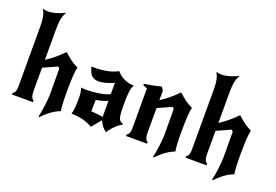

<svg xmlns="http://www.w3.org/2000/svg" viewBox="-116 -1137 2279 1585"><g transform="rotate(20 1024.0 -344.5)"><path d="M316 99 310 93Q320 57 328 -10.5Q336 -78 336 -106Q336 -144 335.5 -220Q335 -296 335 -334L322 -348L199 -293V-88Q199 -26 226 -15V0H42V-15Q69 -25 69 -79V-605Q69 -658 63 -689.5Q57 -721 39 -753Q60 -746 86 -746Q147 -746 234 -788Q199 -747 199 -632V-362Q278 -413 346 -484Q385 -449 410 -430.5Q435 -412 473 -394Q459 -344 459 -179Q459 -50 468 -9Q392 19 316 99Z M706 -195 704 -94Q778 -89 808 -82V-223Q751 -200 706 -195ZM962 -413Q947 -389 942 -353Q937 -317 937 -241Q937 -149 946 -121Q955 -93 983 -87V-76Q957 -66 923.5 -31.5Q890 3 878 28Q837 1 813 -55L744 28Q665 -19 557 -20Q571 -58 571 -165Q571 -216 558 -249Q580 -246 606 -246Q663 -246 720 -256Q777 -266 807 -282V-381Q728 -346 675 -346Q638 -346 615 -366Q592 -386 579 -442Q582 -442 587.5 -441.5Q593 -441 602 -441Q731 -441 807 -484Q872 -413 962 -413Z M1201 -455V-372Q1280 -423 1348 -494Q1387 -459 1412 -440.5Q1437 -422 1475 -404Q1461 -354 1461 -189Q1461 -60 1470 -19Q1394 9 1318 89L1312 83Q1322 47 1330 -20.5Q1338 -88 1338 -116Q1338 -154 1337.5 -230Q1337 -306 1337 -344L1324 -358L1201 -303V-88Q1201 -26 1228 -15V0H1044V-15Q1071 -25 1071 -79V-428L1034 -444V-455Q1114 -467 1183 -485Z M1840 99 1834 93Q1844 57 1852 -10.5Q1860 -78 1860 -106Q1860 -144 1859.5 -220Q1859 -296 1859 -334L1846 -348L1723 -293V-88Q1723 -26 1750 -15V0H1566V-15Q1593 -25 1593 -79V-605Q1593 -658 1587 -689.5Q1581 -721 1563 -753Q1584 -746 1610 -746Q1671 -746 1758 -788Q1723 -747 1723 -632V-362Q1802 -413 1870 -484Q1909 -449 1934 -430.5Q1959 -412 1997 -394Q1983 -344 1983 -179Q1983 -50 1992 -9Q1916 19 1840 99Z"/></g></svg>

Font: NewRocker
Style: Regular
Weight: 400
Designer: Pablo Impallari, Brenda Gallo, Rodrigo Fuenzalida
Foundry: Pablo Impallari, Brenda Gallo, Rodrigo Fuenzalida
Version: Version 1.000